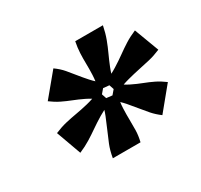

<svg xmlns="http://www.w3.org/2000/svg" viewBox="-102 -882 737 703"><g transform="rotate(-30 267.0 -531.0)"><path d="M89 -611Q109 -596 128.5 -586.5Q148 -577 168.5 -569Q189 -561 212 -550Q235 -539 261 -519L301 -566Q276 -586 259.5 -604.5Q243 -623 229.5 -640Q216 -657 202 -673.5Q188 -690 167 -705ZM98 -388Q124 -399 145 -412Q166 -425 186 -439Q206 -453 230 -467.5Q254 -482 286 -496L268 -550Q234 -536 207 -529.5Q180 -523 156.5 -519Q133 -515 109.5 -509.5Q86 -504 60 -493ZM308 -311Q314 -336 314.5 -358Q315 -380 314.5 -402Q314 -424 315 -450Q316 -476 323 -509L262 -516Q255 -483 245 -458Q235 -433 225 -410.5Q215 -388 205.5 -364.5Q196 -341 191 -311ZM286 -751Q281 -726 280 -704Q279 -682 279.5 -660Q280 -638 279 -612.5Q278 -587 271 -553L332 -547Q339 -580 349 -605Q359 -630 369 -651.5Q379 -673 388 -697Q397 -721 403 -751ZM427 -357 505 -452Q485 -467 465.5 -476.5Q446 -486 425 -494Q404 -502 381.5 -513Q359 -524 333 -544L293 -497Q318 -477 334.5 -458Q351 -439 364.5 -422Q378 -405 392.5 -388.5Q407 -372 427 -357ZM534 -572 495 -676Q469 -665 448.5 -652Q428 -639 408 -624.5Q388 -610 364 -595Q340 -580 308 -566L326 -512Q360 -526 386.5 -533Q413 -540 437 -545Q461 -550 484.5 -555.5Q508 -561 534 -572Z"/></g></svg>

Font: Roboto Serif
Style: Bold Italic
Weight: 700
Italic angle: -10°
Designer: Greg Gazdowicz
Foundry: Commercial Type
Version: Version 1.008